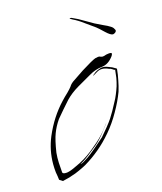

<svg xmlns="http://www.w3.org/2000/svg" viewBox="-98 -723 648 769"><g transform="rotate(-15 226.5 -339.0)"><path d="M367.2 -472.7Q377 -474.6 382.8 -474.6Q388.7 -474.6 389.6 -471.7Q389.6 -465.8 385.7 -460.9Q365.2 -432.6 337.9 -429.7Q309.6 -426.8 283.2 -411.1Q255.9 -395.5 225.6 -377.9Q194.3 -359.4 172.9 -336.9Q150.4 -311.5 143.6 -303.7Q136.7 -295.9 117.2 -272.5Q99.6 -247.1 89.8 -220.7Q80.1 -195.3 72.3 -144.5Q70.3 -124 71.3 -103.5Q72.3 -83 74.2 -62.5Q75.2 -57.6 84 -56.6Q92.8 -55.7 101.6 -58.6Q114.3 -61.5 151.4 -80.1Q187.5 -98.6 220.7 -127.9Q254.9 -155.3 276.4 -182.6Q296.9 -210 297.9 -210Q297.9 -210 275.4 -180.7Q252.9 -150.4 229.5 -130.9Q185.5 -94.7 168 -84Q150.4 -74.2 151.4 -73.2Q149.4 -75.2 157.2 -76.2Q164.1 -77.1 188.5 -93.8Q201.2 -102.5 219.7 -118.2Q238.3 -133.8 264.6 -157.2Q297.9 -195.3 314.5 -219.7Q331.1 -245.1 349.6 -281.2Q356.4 -293 362.3 -307.6Q368.2 -321.3 374 -338.9Q378.9 -355.5 381.8 -372.1Q383.8 -388.7 385.7 -405.3Q382.8 -403.3 376 -409.2Q369.1 -414.1 362.3 -415Q334 -427.7 313.5 -415Q293.9 -402.3 293.9 -405.3Q293.9 -405.3 297.9 -408.2Q300.8 -411.1 307.6 -416Q314.5 -420.9 329.1 -425.8Q343.8 -430.7 364.3 -421.9Q370.1 -419.9 377 -417Q382.8 -414.1 388.7 -410.2Q390.6 -409.2 390.6 -410.2Q390.6 -411.1 393.6 -405.3Q391.6 -382.8 386.7 -360.4Q382.8 -338.9 376 -316.4Q362.3 -279.3 339.8 -240.2Q317.4 -200.2 289.1 -167Q261.7 -134.8 232.4 -110.4Q203.1 -85.9 171.9 -67.4Q156.2 -58.6 140.6 -51.8Q124 -43.9 107.4 -39.1Q97.7 -35.2 87.9 -33.2Q78.1 -31.2 68.4 -28.3Q63.5 -31.2 69.3 -28.3Q70.3 -27.3 70.3 -27.3Q70.3 -27.3 54.7 -37.1Q53.7 -44.9 52.7 -52.7Q50.8 -61.5 49.8 -69.3Q47.9 -86.9 47.9 -103.5Q47.9 -161.1 70.3 -214.8Q100.6 -286.1 150.4 -338.9Q163.1 -352.5 176.8 -365.2Q190.4 -378.9 195.3 -385.7Q202.1 -397.5 217.8 -407.2Q232.4 -417 259.8 -435.5Q306.6 -464.8 320.3 -469.7Q334 -473.6 339.8 -471.7Q342.8 -469.7 348.6 -468.8Q353.5 -467.8 367.2 -472.7Q367.2 -472.7 354.5 -456.1Q340.8 -439.5 333 -428.7Q333 -428.7 367.2 -472.7ZM418 -544.9Q416 -543.9 414.1 -543.9Q404.3 -543.9 385.7 -561.5Q364.3 -582 356.4 -587.9Q336.9 -602.5 315.4 -617.2Q294.9 -632.8 272.5 -643.6Q263.7 -648.4 262.7 -650.4Q262.7 -651.4 264.6 -651.4Q265.6 -651.4 265.6 -651.4Q270.5 -651.4 275.4 -648.4Q295.9 -639.6 314.5 -627.9Q334 -616.2 353.5 -605.5Q369.1 -597.7 385.7 -589.8Q402.3 -583 417 -573.2Q423.8 -568.4 427.7 -559.6Q428.7 -557.6 428.7 -555.7Q427.7 -548.8 418 -544.9Z"/></g></svg>

Font: Margalida Font
Style: Regular
Weight: 400
Designer: Mateu Riera. mateurierasureda@hotmail.com
Version: Version 1.0